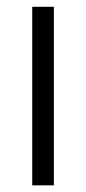

<svg xmlns="http://www.w3.org/2000/svg" viewBox="-20 -556 258 576"><path d="M76.7 0V-535.6H141.6V0Z"/></svg>

Font: Inter 20pt Light
Style: Regular
Weight: 300
Version: Version 4.001;git-66647c0bb